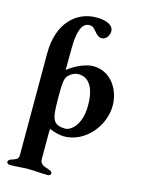

<svg xmlns="http://www.w3.org/2000/svg" viewBox="-140 -785 832 1127"><g transform="rotate(15 275.5 -222.0)"><path d="M36 262C76 262 110 257 145 257C180 257 226 262 266 262C274 262 283 256 283 248C283 238 274 232 261 228C227 218 207 209 207 181V15C207 7 208 -3 211 -3C236 9 274 18 297 18C426 18 528 -106 528 -230C528 -327 466 -425 359 -425C302 -425 233 -383 207 -361L208 -499C208 -598 231 -652 274 -652C302 -652 312 -629 326 -615C337 -604 347 -596 361 -596C363 -596 366 -596 369 -597C388 -598 408 -625 407 -651C405 -692 353 -706 303 -706C183 -706 77 -614 77 -428V190C77 212 67 219 39 228C25 232 16 237 16 248C16 257 26 262 36 262ZM294 -28C226 -28 213 -60 209 -121C208 -140 207 -173 207 -206C207 -228 208 -247 208 -262C210 -301 216 -319 227 -329C245 -347 264 -357 289 -357C320 -357 388 -340 388 -194C388 -68 322 -28 294 -28Z"/></g></svg>

Font: EB Garamond
Style: Bold
Weight: 700
Designer: Georg Duffner and Octavio Pardo
Foundry: Georg Duffner
Version: Version 1.000;PS 001.000;hotconv 1.0.88;makeotf.lib2.5.64775